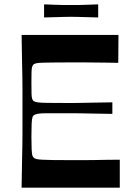

<svg xmlns="http://www.w3.org/2000/svg" viewBox="-20 -860 613 880"><path d="M79 0Q80 -72 81 -118Q82 -164 82.5 -194.5Q83 -225 83 -247.5Q83 -270 83 -293.5Q83 -317 83 -350Q83 -383 83 -406.5Q83 -430 83 -452.5Q83 -475 82.5 -505.5Q82 -536 81 -582Q80 -628 79 -700H523L522 -572Q488 -573 462 -573Q436 -573 412 -573.5Q388 -574 363 -574Q338 -574 306 -574Q255 -574 222.5 -573.5Q190 -573 172.5 -572.5Q155 -572 146.5 -570Q138 -568 134 -565Q130 -561 127.5 -554Q125 -547 124.5 -530.5Q124 -514 124 -481Q124 -448 124.5 -431Q125 -414 127.5 -407Q130 -400 134 -397Q139 -393 152 -391Q165 -389 195 -388.5Q225 -388 280 -388Q303 -388 318.5 -388Q334 -388 353 -388.5Q372 -389 405 -389.5Q438 -390 495 -391V-338Q438 -339 405 -339.5Q372 -340 353 -340.5Q334 -341 318.5 -341Q303 -341 280 -341Q225 -341 195.5 -341Q166 -341 153.5 -338.5Q141 -336 135 -332Q130 -328 128 -319.5Q126 -311 125 -292Q124 -273 124 -234Q124 -196 125 -176.5Q126 -157 128 -149Q130 -141 135 -137Q139 -133 147.5 -131Q156 -129 173.5 -128Q191 -127 223 -126.5Q255 -126 306 -126Q339 -126 365.5 -126Q392 -126 416 -126.5Q440 -127 467 -127.5Q494 -128 529 -128V0ZM182 -780V-840Q217 -839 237.5 -838Q258 -837 273.5 -837Q289 -837 305 -837Q323 -837 338 -837Q353 -837 374 -838Q395 -839 430 -840V-780Q395 -781 374 -781.5Q353 -782 337.5 -782.5Q322 -783 305 -783Q288 -783 273 -782.5Q258 -782 237.5 -781.5Q217 -781 182 -780Z"/></svg>

Font: Ojuju SemiBold
Style: Regular
Weight: 600
Designer: Chisaokwu Joboson, Mirko Velimirovic
Foundry: Udi Foundry
Version: Version 1.000